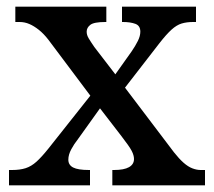

<svg xmlns="http://www.w3.org/2000/svg" viewBox="-20 -556 641 576"><path d="M7 0V-46H16Q40 -46 57 -51.5Q74 -57 89.5 -71Q105 -85 125 -110L251 -269L125 -437Q111 -455 96.5 -466.5Q82 -478 68 -484Q54 -490 39 -490H26V-536H299V-490H296Q262 -490 251 -481.5Q240 -473 240 -461Q240 -451 246 -441Q252 -431 263 -415L326 -333L375 -402Q386 -418 393.5 -433Q401 -448 401 -461Q401 -479 386 -484.5Q371 -490 349 -490H346V-536H568V-490H559Q540 -490 525 -485.5Q510 -481 494.5 -467Q479 -453 458 -426L355 -293L502 -99Q517 -80 530.5 -68Q544 -56 557 -51Q570 -46 582 -46H595V0H317V-46H322Q352 -46 367 -54.5Q382 -63 382 -79Q382 -90 375 -103.5Q368 -117 344 -148L280 -231L212 -136Q203 -125 194 -108.5Q185 -92 185 -77Q185 -61 199.5 -53.5Q214 -46 247 -46H250V0Z"/></svg>

Font: Noto Rashi Hebrew Medium
Style: Regular
Weight: 500
Version: Version 1.006